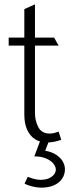

<svg xmlns="http://www.w3.org/2000/svg" viewBox="-20 -643 332 884"><path d="M229 -470H141V-623L92 -601V-470H20V-433H92V-116Q92 -74 105 -45.5Q118 -17 141.5 -2Q165 13 196 13Q209 13 221.5 11Q234 9 244.5 6Q255 3 262 1L250 -37Q245 -35 232.5 -31.5Q220 -28 209 -28Q172 -28 156.5 -57.5Q141 -87 141 -123V-433H250ZM138 77Q170 77 192 86.5Q214 96 225.5 110Q237 124 237 138Q237 157 217.5 171Q198 185 167 185Q151 185 134 180Q117 175 108 171L93 202Q106 210 129 215.5Q152 221 170 221Q203 221 227.5 210.5Q252 200 265.5 180.5Q279 161 279 136Q279 118 269 100.5Q259 83 238.5 69.5Q218 56 188 51L213 -13H172Z"/></svg>

Font: Catamaran Thin
Style: Regular
Weight: 100
Designer: Pria Ravichandran
Version: Version 2.000